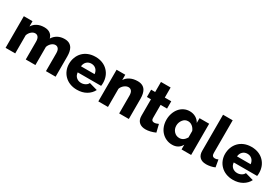

<svg xmlns="http://www.w3.org/2000/svg" viewBox="64 -1740 4000 2759"><g transform="rotate(30 2064.0 -360.0)"><path d="M857 -469Q818 -535 729 -535Q666 -535 617 -508.5Q568 -482 538 -433Q527 -478 493 -505Q455 -535 393 -535Q327 -535 277.5 -510Q228 -485 199 -437V-525H55V0H215V-301Q229 -342 259 -368Q289 -394 322 -394Q353 -394 371.5 -369.5Q390 -345 390 -295V0H550V-301Q563 -340 594 -368Q625 -394 657 -394Q688 -394 706.5 -369.5Q725 -345 725 -295V0H885V-336Q885 -420 857 -469Z M1493 -130 1357 -168Q1346 -140 1314 -122.5Q1282 -105 1246 -105Q1199 -105 1166 -133.5Q1133 -162 1129 -213H1517Q1521 -230 1521 -264Q1521 -319 1502.5 -368Q1484 -417 1448 -454Q1411 -493 1358.5 -514Q1306 -535 1241 -535Q1176 -535 1123 -513.5Q1070 -492 1033 -453Q997 -415 978 -364.5Q959 -314 959 -257Q959 -203 978.5 -154.5Q998 -106 1034 -70Q1071 -32 1124 -11Q1177 10 1241 10Q1330 10 1395.5 -28Q1461 -66 1493 -130ZM1239 -420Q1285 -420 1316 -391Q1347 -362 1352 -312H1126Q1131 -361 1161.5 -390.5Q1192 -420 1239 -420Z M2072 -469Q2033 -535 1942 -535Q1873 -535 1820 -509.5Q1767 -484 1738 -437V-525H1594V0H1754V-301Q1767 -340 1802 -368Q1836 -394 1869 -394Q1902 -394 1921 -369.5Q1940 -345 1940 -295V0H2100V-336Q2100 -420 2072 -469Z M2440 -136Q2394 -136 2394 -185V-404H2501V-525H2394V-692H2234V-525H2167V-404H2234V-130Q2234 -57 2277 -22Q2316 10 2380 10Q2453 10 2541 -28L2510 -155Q2470 -136 2440 -136Z M2975 -78V0H3134V-518H2974V-439Q2950 -484 2905.5 -509.5Q2861 -535 2805 -535Q2756 -535 2713 -514.5Q2670 -494 2639 -457Q2608 -420 2590.5 -369.5Q2573 -319 2573 -263Q2573 -205 2591 -155Q2609 -105 2643 -68Q2677 -31 2722.5 -10.5Q2768 10 2821 10Q2926 10 2975 -78ZM2863 -125Q2810 -125 2774 -164Q2738 -203 2738 -260Q2738 -287 2747 -312Q2756 -337 2772 -357Q2804 -399 2856 -399Q2894 -399 2926 -374Q2958 -349 2975 -307V-198Q2931 -125 2863 -125Z M3385 9Q3420 9 3459 1Q3498 -7 3527 -21L3506 -141Q3481 -127 3453 -127Q3402 -127 3402 -187V-730H3242V-131Q3242 -63 3279 -27Q3316 9 3385 9Z M4082 -130 3946 -168Q3935 -140 3903 -122.5Q3871 -105 3835 -105Q3788 -105 3755 -133.5Q3722 -162 3718 -213H4106Q4110 -230 4110 -264Q4110 -319 4091.5 -368Q4073 -417 4037 -454Q4000 -493 3947.5 -514Q3895 -535 3830 -535Q3765 -535 3712 -513.5Q3659 -492 3622 -453Q3586 -415 3567 -364.5Q3548 -314 3548 -257Q3548 -203 3567.5 -154.5Q3587 -106 3623 -70Q3660 -32 3713 -11Q3766 10 3830 10Q3919 10 3984.5 -28Q4050 -66 4082 -130ZM3828 -420Q3874 -420 3905 -391Q3936 -362 3941 -312H3715Q3720 -361 3750.5 -390.5Q3781 -420 3828 -420Z"/></g></svg>

Font: RT Raleway ExtraBold
Style: Regular
Weight: 400
Designer: Matt McInerney, Pablo Impallari, Rodrigo Fuenzalida — Edited by Milan Moffatt in April 2016
Foundry: Matt McInerney, Pablo Impallari, Rodrigo Fuenzalida — Edited by Milan Moffatt in April 2016
Version: Version 3.001